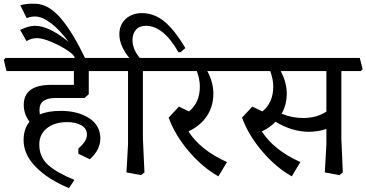

<svg xmlns="http://www.w3.org/2000/svg" viewBox="-50 -909 1959 1027"><path d="M161.1 -319.8Q161.1 -311 163.1 -296.9Q207 -315.9 274.9 -315.9Q366.7 -315.9 426.8 -276.9Q486.8 -237.8 486.8 -168Q486.8 -138.2 472.4 -109.6Q458 -81.1 430.2 -57.1L369.1 -86.9V-113.8Q393.1 -135.7 404.1 -153.3Q415 -170.9 415 -189Q415 -222.2 384.5 -239Q354 -255.9 310.1 -255.9Q242.2 -255.9 201.2 -223.4Q160.2 -190.9 160.2 -136.2Q160.2 -69.3 207 -27.1Q253.9 15.1 348.1 53.2L318.8 97.2Q206.1 50.3 141.1 -16.4Q76.2 -83 76.2 -159.2Q76.2 -220.2 107.9 -257.8Q77.1 -298.8 77.1 -348.1Q77.1 -455.1 224.1 -455.1H345.2V-528.8H-15.1L-29.8 -588.9L-20 -599.1H556.2L570.8 -539.1L561 -528.8H424.8V-404.8L401.9 -384.8H247.1Q206.1 -384.8 183.6 -369.9Q161.1 -355 161.1 -319.8Z M405.8 -587.9H349.6V-599.1Q349.6 -613.3 311.8 -638.7Q273.9 -664.1 225.3 -684.6Q176.8 -705.1 148.9 -705.1Q116.7 -705.1 91.8 -689L57.6 -749Q103.5 -771 136.7 -771Q211.9 -771 316.9 -685.1Q268.1 -751 221.4 -785.9Q174.8 -820.8 136.7 -820.8Q113.8 -820.8 92.8 -812L58.6 -880.9Q92.8 -890.6 134.8 -889.2Q209 -889.2 275.4 -811Q341.8 -732.9 409.7 -587.9L404.8 -589.8Z M941.4 -651.9 915.5 -629.9H904.3Q824.2 -771 730.5 -771Q695.3 -771 677 -749.5Q658.7 -728 658.7 -694.8Q658.7 -670.9 668.7 -646Q678.7 -621.1 697.8 -599.1H813.5L828.6 -539.1L818.4 -528.8H714.4V-167L722.7 13.2L704.6 27.8L626.5 13.2L634.8 -137.2V-528.8H535.6L520.5 -588.9L530.8 -599.1H641.6Q617.7 -627.9 603 -660.9Q588.4 -693.8 588.4 -725.1Q588.4 -776.9 622.6 -807.9Q656.7 -838.9 709.5 -838.9Q772.5 -838.9 826.4 -796.4Q880.4 -753.9 941.4 -651.9Z M1059.1 -528.8Q1091.3 -467.8 1091.3 -408.2Q1091.3 -341.3 1057.1 -289.1Q1022.9 -236.8 958 -206.1Q1022 -106 1164.1 -42L1118.2 34.2Q1034.2 -12.7 960.2 -99.4Q886.2 -186 852.1 -279.8L907.2 -338.9L960.9 -313Q1019 -359.9 1019 -446.8Q1019 -483.9 1002.9 -528.8H793L778.3 -588.9L788.1 -599.1H1216.3L1231 -539.1L1221.2 -528.8Z M1775.9 -167 1783.7 13.2 1765.6 27.8 1687.5 13.2 1695.8 -137.2V-219.2Q1650.9 -204.1 1602.5 -204.1Q1512.7 -204.1 1423.8 -257.8Q1395 -227.1 1350.6 -206.1Q1414.6 -106 1556.6 -42L1510.7 34.2Q1426.8 -12.7 1352.8 -99.4Q1278.8 -186 1244.6 -279.8L1299.8 -338.9L1353.5 -313Q1411.6 -359.9 1411.6 -446.8Q1411.6 -483.9 1395.5 -528.8H1185.5L1170.9 -588.9L1180.7 -599.1H1874.5L1889.6 -539.1L1879.9 -528.8H1775.9ZM1451.7 -528.8Q1483.9 -467.8 1483.9 -408.2Q1483.9 -349.1 1456.5 -300.8Q1511.7 -277.8 1571.8 -277.8Q1643.6 -277.8 1695.8 -312V-528.8Z"/></svg>

Font: Sura
Style: Regular
Weight: 400
Designer: Carolina Giovagnoli
Foundry: Huerta Tipografica
Version: Version 1.003;PS 001.002;hotconv 1.0.70;makeotf.lib2.5.58329